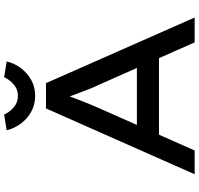

<svg xmlns="http://www.w3.org/2000/svg" viewBox="-36 -900 937 904"><g transform="rotate(-90 432.0 -448.5)"><path d="M63 0 373 -700H492L801 0H684L482 -456Q475 -469 466.5 -491Q458 -513 448.5 -537.5Q439 -562 430.5 -585.5Q422 -609 416 -626L444 -627Q436 -606 427.5 -583Q419 -560 410 -536.5Q401 -513 392 -491.5Q383 -470 375 -452L175 0ZM199 -168 240 -272H613L643 -168ZM432 -751Q391 -751 357.5 -769.5Q324 -788 301.5 -818.5Q279 -849 270 -885L344 -897Q355 -872 378 -852Q401 -832 432 -832Q463 -832 486 -852Q509 -872 520 -897L594 -885Q586 -849 563 -818.5Q540 -788 507 -769.5Q474 -751 432 -751Z"/></g></svg>

Font: Lexend Giga
Style: Regular
Weight: 400
Designer: Bonnie Shaver-Troup, Thomas Jockin
Foundry: Lexend
Version: Version 1.007